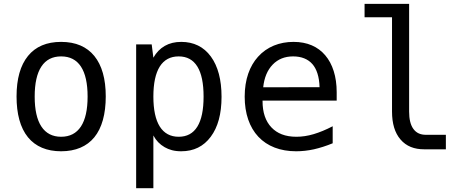

<svg xmlns="http://www.w3.org/2000/svg" viewBox="-20 -780 2448 1008"><path d="M300.8 14.2C377 14.2 436 -11.2 475.1 -59.1C515.1 -107.9 535.2 -181.2 535.2 -273.9C535.2 -366.2 515.1 -437 475.1 -486.3C436 -534.2 378.4 -560.1 300.8 -560.1C225.1 -560.1 167 -535.6 127 -486.3C86.9 -437 66.9 -366.2 66.9 -273.4C66.9 -183.1 85.9 -109.4 127 -59.1C167 -10.3 226.1 14.2 300.8 14.2ZM300.8 -62C255.4 -62 220.7 -80.1 197.3 -115.7C173.8 -151.4 162.1 -203.6 162.1 -272.9C162.1 -342.8 173.8 -395 197.3 -430.7C220.7 -466.3 255.4 -483.9 300.8 -483.9C346.7 -483.9 381.3 -466.3 404.8 -430.7C428.2 -395 439.9 -342.8 439.9 -272.9C439.9 -203.6 428.2 -151.4 404.8 -115.7C381.3 -80.1 346.7 -62 300.8 -62Z M694.8 208H785.2V-68.8C799.3 -42 818.8 -22 844.2 -7.3C868.2 6.3 894.5 14.2 931.2 14.2C997.1 14.2 1048.8 -11.2 1086.4 -62C1124 -112.3 1143.1 -181.6 1143.1 -272C1143.1 -360.8 1124.5 -432.1 1086.9 -483.4C1049.3 -534.7 996.6 -560.1 931.6 -560.1C897.9 -560.1 870.1 -553.2 845.2 -539.1C820.3 -524.9 800.3 -503.9 785.2 -477.1L776.4 -546.9H694.8ZM918 -62C874.5 -62 841.3 -80.1 818.8 -115.7C796.4 -151.4 785.2 -204.1 785.2 -272.9C785.2 -342.3 796.4 -395 818.8 -430.7C841.3 -466.3 874.5 -483.9 918 -483.9C961.4 -483.9 994.1 -466.3 1016.1 -430.7C1038.1 -395 1048.8 -342.8 1048.8 -272.9C1048.8 -203.1 1038.1 -150.9 1016.1 -115.2C994.1 -79.6 961.4 -62 918 -62Z M1534.7 14.2C1564.9 14.2 1597.2 10.7 1627.9 3.9C1659.7 -3.4 1692.4 -13.7 1726.6 -27.8V-117.2C1690.9 -98.6 1657.7 -85 1626.5 -75.7C1595.2 -66.4 1565.4 -62 1536.1 -62C1477.1 -62 1435.1 -79.6 1405.3 -110.8C1374 -143.6 1358.4 -189.5 1358.4 -249V-252H1747.6V-295.9C1747.6 -378.4 1726.1 -444.3 1687.5 -489.7C1648.9 -535.2 1593.3 -560.1 1521 -560.1C1447.8 -560.1 1381.8 -534.7 1334.5 -481.9C1291 -433.6 1264.6 -363.8 1264.6 -272.5C1264.6 -184.1 1289.6 -111.8 1336.4 -62C1383.3 -12.2 1451.2 14.2 1534.7 14.2ZM1361.8 -321.8C1367.2 -372.6 1383.8 -412.1 1411.6 -440.9C1439.5 -469.7 1475.1 -483.9 1519 -483.9C1562 -483.9 1597.2 -470.2 1620.6 -442.9C1642.1 -418 1656.2 -377.9 1657.7 -322.3Z M2207 3.9H2320.8V-72.3H2215.8C2188 -72.3 2166 -81.5 2150.4 -103C2135.3 -123.5 2127.9 -153.8 2127.9 -194.3V-759.8H1894V-689.5H2038.1V-194.3C2038.1 -131.3 2052.7 -82.5 2082.5 -47.9C2113.3 -11.7 2155.3 3.9 2207 3.9Z"/></svg>

Font: Hack
Style: Regular
Weight: 400
Monospace: yes
Designer: Christopher Simpkins
Foundry: Christopher Simpkins
Version: Version 2.010